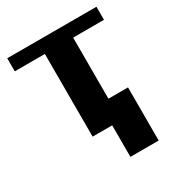

<svg xmlns="http://www.w3.org/2000/svg" viewBox="-169 -636 846 917"><g transform="rotate(-30 254.5 -177.0)"><path d="M8 -456H174V0H282V174H438V-119H330V-456H500V-528H8Z"/></g></svg>

Font: Aerodynamic
Style: Bd
Weight: 500
Designer: Google
Version: Version 2.000980; 2014